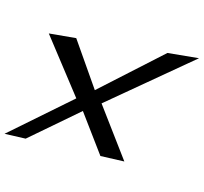

<svg xmlns="http://www.w3.org/2000/svg" viewBox="-246 -882 1144 1079"><g transform="rotate(20 326.0 -342.5)"><path d="M571 -40 339 -303 767 -729 590 -696 278 -360 80 -599 -74 -571 196 -281 -115 44 6 29 255 -227 434 -23Z"/></g></svg>

Font: Gamestation Warped
Style: Italic
Weight: 400
Designer: Jonas Hecksher
Foundry: Jonas Hecksher, Playtypeª, e-types AS
Version: Version 1.003